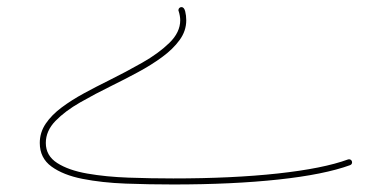

<svg xmlns="http://www.w3.org/2000/svg" viewBox="-20 -521 1078 528"><path d="M479 -501.5Q475.6 -501.5 473.1 -499Q470.7 -496.6 470.7 -493.2Q470.7 -492.7 470.7 -491.9Q470.7 -491.2 471.2 -490.7Q475.6 -477.1 475.6 -465.3Q475.6 -432.1 445.8 -403.1Q416 -374 370.8 -348.4Q325.7 -322.8 279.3 -299.8Q244.6 -282.7 210.9 -264.4Q177.2 -246.1 149.7 -225.6Q122.1 -205.1 105.7 -180.9Q89.4 -156.7 89.4 -127.9Q89.4 -86.4 121.6 -63Q153.8 -39.6 207 -29.1Q260.3 -18.6 325.4 -16.1Q390.6 -13.7 456.5 -13.7Q619.6 -13.7 745.8 -27.3Q872.1 -41 942.9 -66.9Q945.3 -67.9 946.8 -69.8Q948.2 -71.8 948.2 -74.7Q948.2 -78.1 945.8 -80.6Q943.4 -83 939.9 -83Q938.5 -83 937 -82.5Q869.1 -57.6 743.9 -43.9Q618.7 -30.3 456.5 -30.3Q395 -30.3 333.3 -32.5Q271.5 -34.7 220 -43.7Q168.5 -52.7 137.2 -72.8Q106 -92.8 106 -127.9Q106 -161.1 132.6 -188.5Q159.2 -215.8 200.7 -239.5Q242.2 -263.2 287.1 -285.2Q322.8 -302.7 359.1 -322.3Q395.5 -341.8 425.5 -363.8Q455.6 -385.7 473.9 -410.9Q492.2 -436 492.2 -465.3Q492.2 -478 489.3 -489.7Q486.3 -501.5 479 -501.5Z"/></svg>

Font: Mikhak VF
Style: Regular
Weight: 100
Designer: Amin Abedi
Version: Version 3.001